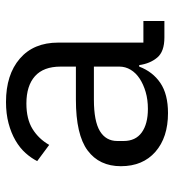

<svg xmlns="http://www.w3.org/2000/svg" viewBox="10 -578 580 640"><g transform="rotate(-90 300.0 -258.0)"><path d="M495 0Q448 0 428 -24Q408 -48 403 -84H398Q381 -39 343.5 -13.5Q306 12 243 12Q162 12 114 -30Q66 -72 66 -145Q66 -217 118.5 -256Q171 -295 288 -295H398V-346Q398 -403 366 -431.5Q334 -460 275 -460Q223 -460 190 -439.5Q157 -419 137 -384L83 -424Q93 -444 110 -463Q127 -482 152 -496.5Q177 -511 209 -519.5Q241 -528 280 -528Q371 -528 424.5 -482Q478 -436 478 -354V-70H550V0ZM257 -55Q288 -55 313.5 -62.5Q339 -70 358 -82.5Q377 -95 387.5 -112.5Q398 -130 398 -150V-235H288Q216 -235 183 -215Q150 -195 150 -157V-136Q150 -96 178.5 -75.5Q207 -55 257 -55Z"/></g></svg>

Font: IBM Plox Mono
Style: Regular
Weight: 400
Monospace: yes
Designer: Mike Abbink, Paul van der Laan, Pieter van Rosmalen
Foundry: Bold Monday
Version: Version 2.1